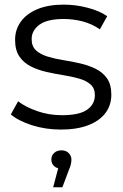

<svg xmlns="http://www.w3.org/2000/svg" viewBox="-20 -550 528 822"><path d="M240.2 4.7Q175 4.7 116.8 -13.9Q58.7 -32.5 26.3 -60.1L57.6 -116.3Q89.6 -91.6 139.6 -74.2Q189.6 -56.8 244.8 -56.8Q319.8 -56.8 353 -80.3Q386.2 -103.8 386.2 -142.9Q386.2 -172 367.7 -188.4Q349.3 -204.8 318.9 -213.4Q288.6 -222.1 252 -228Q215.4 -233.8 178.8 -242.1Q142.2 -250.4 111.9 -265.8Q81.5 -281.1 63.1 -308Q44.6 -334.9 44.6 -379.6Q44.6 -423.1 69 -457.1Q93.4 -491.1 139.8 -510.6Q186.3 -530.2 253.1 -530.2Q304 -530.2 355.2 -516.8Q406.5 -503.5 438.9 -480.6L407.6 -424.4Q373.2 -448.2 333.2 -458.5Q293.2 -468.7 252.6 -468.7Q182.3 -468.7 148.9 -444.2Q115.5 -419.7 115.5 -382.5Q115.5 -351.8 133.9 -334.7Q152.4 -317.6 182.7 -308.1Q213.1 -298.7 249.7 -292.8Q286.3 -287 322.6 -278.7Q359 -270.4 389.4 -255.5Q419.7 -240.7 438.2 -214.5Q456.6 -188.3 456.6 -144.6Q456.6 -99.4 431.1 -65.7Q405.5 -32.1 357.4 -13.7Q309.2 4.7 240.2 4.7ZM207.6 251.8 236.1 144.2 242.8 172.2Q223.7 172.2 211.7 161.1Q199.8 150 199.8 133.2Q199.8 116 211.8 104.8Q223.8 93.6 242.8 93.6Q262.7 93.6 274.2 105.5Q285.8 117.4 285.8 133.2Q285.8 142.9 283.2 154Q280.6 165.1 274.7 178.2L247.1 251.8Z"/></svg>

Font: Montserrat Thin
Style: Regular
Weight: 100
Designer: Julieta Ulanovsky
Foundry: Julieta Ulanovsky
Version: Version 9.000